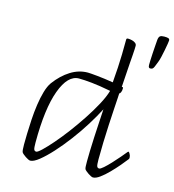

<svg xmlns="http://www.w3.org/2000/svg" viewBox="-120 -917 936 1031"><g transform="rotate(15 348.0 -402.0)"><path d="M142 13Q138 13 130.5 9.5Q123 6 115 0.5Q107 -5 100.5 -10.5Q94 -16 92 -20Q88 -28 88 -63Q88 -86 89 -122.5Q90 -159 92.5 -201.5Q95 -244 101 -285.5Q107 -327 117 -361.5Q127 -396 142 -417Q179 -467 224.5 -495.5Q270 -524 320 -524Q331 -524 372 -520Q413 -516 462 -508Q466 -555 468 -591.5Q470 -628 471 -665Q472 -702 472 -748Q472 -752 474 -754Q476 -756 481 -756Q492 -756 503.5 -753Q515 -750 522.5 -744Q530 -738 530 -729Q530 -723 529.5 -710Q529 -697 527.5 -677.5Q526 -658 524 -631.5Q522 -605 520 -571.5Q518 -538 515 -497H519Q521 -497 522 -495.5Q523 -494 523 -490Q523 -477 519 -468.5Q515 -460 511 -460Q511 -457 509.5 -432.5Q508 -408 505.5 -368.5Q503 -329 500.5 -281Q498 -233 496.5 -183Q495 -133 495 -89Q495 -58 498.5 -50Q502 -42 511 -42Q518 -42 534.5 -56.5Q551 -71 571 -92.5Q591 -114 608 -134Q625 -154 633 -164Q635 -166 636.5 -168Q638 -170 641 -170Q643 -170 648.5 -160.5Q654 -151 654 -141Q654 -137 653.5 -135Q653 -133 651 -131Q639 -115 618.5 -91Q598 -67 574.5 -43Q551 -19 529 -3Q507 13 491 13Q487 13 479.5 9.5Q472 6 464 0.5Q456 -5 449.5 -10.5Q443 -16 441 -20Q439 -25 438.5 -35.5Q438 -46 438 -63Q438 -85 439 -120Q440 -155 442 -196Q444 -237 446.5 -278.5Q449 -320 451 -355Q429 -312 397.5 -261.5Q366 -211 329.5 -162.5Q293 -114 257 -74.5Q221 -35 191 -11Q161 13 142 13ZM161 -42Q169 -42 191 -63Q213 -84 243.5 -119Q274 -154 307 -198Q340 -242 371 -289Q402 -336 426 -380.5Q450 -425 460 -460Q398 -472 354.5 -476.5Q311 -481 282 -481Q220 -481 182.5 -379Q145 -277 145 -89Q145 -58 148.5 -50Q152 -42 161 -42ZM636 -632Q632 -632 629 -635.5Q626 -639 626 -650Q626 -656 626.5 -673.5Q627 -691 628.5 -714Q630 -737 631.5 -758Q633 -779 634 -791Q636 -807 643 -812Q650 -817 666 -817Q681 -817 688.5 -814.5Q696 -812 696 -803Q696 -799 693.5 -783.5Q691 -768 687 -747.5Q683 -727 678.5 -707.5Q674 -688 669 -676Q662 -658 658 -648.5Q654 -639 649.5 -635.5Q645 -632 636 -632Z"/></g></svg>

Font: Briem Hand Thin
Style: Regular
Weight: 100
Designer: Gunnlaugur SE Briem, Eben Sorkin
Foundry: Sorkin Type Co.
Version: Version 1.003